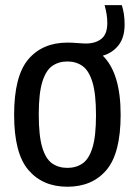

<svg xmlns="http://www.w3.org/2000/svg" viewBox="-20 -718 525 748"><path d="M242.5 9.5Q146.5 9.5 90.8 -55.5Q35 -120.5 35 -270.5Q35 -421.5 90.2 -486.8Q145.5 -552 242.5 -552Q263.5 -552 283 -550.2Q302.5 -548.5 315 -548.5Q352 -548.5 375 -566.8Q398 -585 398 -628Q398 -646.5 395.2 -663.2Q392.5 -680 387.5 -698H454.5Q465.5 -664.5 465.5 -623Q465.5 -572 442 -542Q418.5 -512 380.5 -501Q450 -433 450 -271Q450 -121 394.8 -55.8Q339.5 9.5 242.5 9.5ZM242.5 -64Q277 -64 302 -81.5Q327 -99 340.5 -143.5Q354 -188 354 -269Q354 -352.5 340.2 -397.8Q326.5 -443 301.5 -460.8Q276.5 -478.5 242.5 -478.5Q208.5 -478.5 183.5 -461Q158.5 -443.5 144.8 -398.8Q131 -354 131 -272.5Q131 -189.5 144.5 -144.2Q158 -99 183 -81.5Q208 -64 242.5 -64Z"/></svg>

Font: Encode Sans Condensed Medium
Style: Regular
Weight: 500
Width: 3
Designer: Multiple Designers
Foundry: Impallari Type
Version: Version 3.000; ttfautohint (v1.8.3) -l 8 -r 50 -G 200 -x 14 